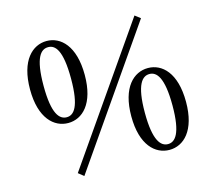

<svg xmlns="http://www.w3.org/2000/svg" viewBox="-107 -867 1157 1027"><g transform="rotate(-15 471.5 -353.0)"><path d="M238 27 749 -710 719 -733 208 3ZM152 -495C152 -654 189 -689 229 -689C268 -689 304 -653 304 -495C304 -338 268 -301 229 -301C189 -301 152 -338 152 -495ZM229 -723C151 -723 77 -656 77 -495C77 -335 151 -269 229 -269C307 -269 380 -335 380 -495C380 -656 307 -723 229 -723ZM638 -216C638 -374 676 -410 715 -410C754 -410 791 -373 791 -216C791 -59 754 -22 715 -22C676 -22 638 -59 638 -216ZM715 -443C637 -443 563 -377 563 -216C563 -56 637 10 715 10C793 10 866 -56 866 -216C866 -377 793 -443 715 -443Z"/></g></svg>

Font: Noto Serif CJK JP Medium
Style: Regular
Weight: 500
Designer: Ryoko NISHIZUKA 西塚涼子 (kana & ideographs); Frank Grießhammer (Latin, Greek & Cyrillic); Wenlong ZHANG 张文龙 (bopomofo); San
Foundry: Adobe Systems Incorporated
Version: Version 1.000;PS 1;hotconv 16.6.53;makeotf.lib2.5.65590